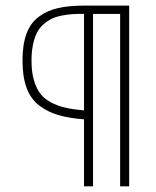

<svg xmlns="http://www.w3.org/2000/svg" viewBox="-20 -655 547 675"><path d="M275.4 -267.1V-606.4Q251.5 -606.4 233.6 -605.2Q215.8 -604 195.6 -599.9Q175.3 -595.7 160.9 -588.6Q146.5 -581.5 132.3 -569.1Q118.2 -556.6 109.6 -539.6Q101.1 -522.5 95.9 -497.6Q90.8 -472.7 90.8 -441.4Q90.8 -402.8 98.9 -374.3Q106.9 -345.7 121.1 -326.7Q135.3 -307.6 158.9 -295.2Q182.6 -282.7 210.2 -276.4Q237.8 -270 275.4 -267.1ZM434.1 0H402.3V-606H307.1V0H275.4V-235.4Q221.7 -239.7 185.1 -250.5Q148.4 -261.2 118.4 -283.7Q88.4 -306.2 73.7 -345.5Q59.1 -384.8 59.1 -442.4Q59.1 -498.5 73.2 -536.6Q87.4 -574.7 116.5 -596.2Q145.5 -617.7 183.6 -626.5Q221.7 -635.3 275.4 -635.3H434.1Z"/></svg>

Font: Anaheim
Style: Regular
Weight: 400
Designer: vernon adams
Foundry: vernon adams
Version: Version 1.002; ttfautohint (v0.93.5-3d13) -l 8 -r 50 -G 200 